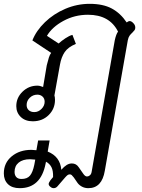

<svg xmlns="http://www.w3.org/2000/svg" viewBox="-69 -623 743 1002"><path d="M-49 282Q-49 227 -8 193Q33 159 95 159Q103 159 121 161L130 110H190L180 168Q245 194 251 263Q266 246 279 238Q292 230 306 230Q329 230 342 250L365 283Q375 298 385 298Q393 298 400 292Q407 286 409 275L530 -413Q537 -445 547 -458Q503 -546 390 -546Q321 -546 262 -514Q203 -482 176 -436L237 -396Q251 -409 272 -423Q293 -437 309 -441L327 -394Q286 -377 268.5 -351Q251 -325 244 -286L215 -125Q218 -116 218 -102Q218 -55 185 -22.5Q152 10 102 10Q63 10 39.5 -12.5Q16 -35 16 -69Q16 -113 48.5 -144.5Q81 -176 126 -176Q139 -176 156 -169L175 -282Q181 -307 186 -322.5Q191 -338 198 -347L100 -412Q120 -463 165.5 -507Q211 -551 272 -577Q333 -603 399 -603Q469 -603 514.5 -578.5Q560 -554 592 -506Q601 -513 608 -513Q617 -513 627 -502Q637 -492 637 -479Q637 -471 633.5 -466Q630 -461 622 -453Q613 -445 607 -436.5Q601 -428 598 -413L478 268Q463 359 392 359Q374 359 359.5 351.5Q345 344 336 332L316 303Q309 294 305 290.5Q301 287 295 287Q289 287 284 290.5Q279 294 271 303L233 347Q224 359 211 359Q202 359 194 352Q185 345 185 337Q185 331 194 318L208 301Q209 268 199.5 249.5Q190 231 171 221L169 231Q144 359 34 359Q-6 359 -27.5 338Q-49 317 -49 282ZM164 -92Q164 -109 153 -119Q142 -129 126 -129Q103 -129 86.5 -113Q70 -97 70 -75Q70 -58 81 -48Q92 -38 110 -38Q131 -38 147.5 -54.5Q164 -71 164 -92ZM110 237 115 210Q97 208 88 208Q50 208 28.5 225.5Q7 243 7 274Q7 291 16 301Q25 311 43 311Q73 311 87.5 293.5Q102 276 110 237Z"/></svg>

Font: Niramit Light
Style: Italic
Weight: 300
Italic angle: -10°
Designer: Katatrad Aksorn Co.,Ltd.
Foundry: Cadson Demak Co.,Ltd.
Version: Version 1.000; ttfautohint (v1.6)